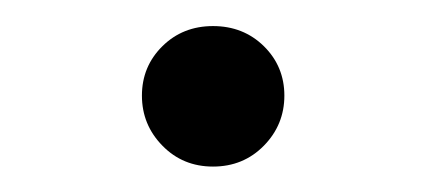

<svg xmlns="http://www.w3.org/2000/svg" viewBox="-20 -123 329 148"><path d="M89.4 -49.3Q89.4 -26.8 105.2 -10.7Q120.9 5.4 144.2 5.4Q167.6 5.4 183.4 -10.7Q199.2 -26.8 199.2 -49.3Q199.2 -71.8 183.4 -87.4Q167.6 -102.9 144.2 -102.9Q120.9 -102.9 105.2 -87.4Q89.4 -71.8 89.4 -49.3Z"/></svg>

Font: Estedad-FD VF
Style: Regular
Weight: 100
Designer: Amin Abedi
Version: Version 7.3